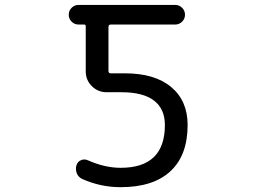

<svg xmlns="http://www.w3.org/2000/svg" viewBox="-20 -775 1040 784"><path d="M300.8 -754.9H695.3Q711.9 -754.9 723.6 -743.2Q735.4 -731.4 735.4 -714.8Q735.4 -698.2 723.6 -686.5Q711.9 -674.8 695.3 -674.8H432.6Q422.9 -674.8 422.9 -665V-485.4Q422.9 -475.6 432.6 -475.6H490.2Q612.3 -475.6 679.2 -419.4Q746.1 -363.3 746.1 -264.6Q746.1 -140.6 675.8 -75.7Q605.5 -10.7 472.7 -10.7Q390.6 -10.7 316.4 -43.9Q300.8 -50.8 293.9 -66.4Q290 -76.2 290 -85.9Q290 -92.8 292 -99.6Q296.9 -115.2 311 -121.1Q325.2 -127 339.8 -120.1Q408.2 -89.8 472.7 -89.8Q653.3 -89.8 653.3 -264.6Q653.3 -330.1 608.9 -364.3Q564.5 -398.4 476.6 -398.4H415Q379.9 -398.4 355 -423.3Q330.1 -448.2 330.1 -483.4V-668Q330.1 -674.8 323.2 -674.8H300.8Q284.2 -674.8 272.5 -686.5Q260.7 -698.2 260.7 -714.8Q260.7 -731.4 272.5 -743.2Q284.2 -754.9 300.8 -754.9Z"/></svg>

Font: Rounded-X Mgen+ 1m regular
Style: Regular
Weight: 400
Designer: [Source Han Sans]
Ryoko NISHIZUKA  (kana & ideographs); Paul D. Hunt (Latin, Greek & Cyrillic); Wenlong ZHANG  (bopomofo
Version: Version 1.059.20150602